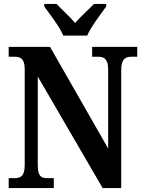

<svg xmlns="http://www.w3.org/2000/svg" viewBox="-20 -951 727 971"><path d="M300 -771H421C440 -816 490 -880 517 -918V-931H455C431 -905 386 -866 360 -835C334 -866 290 -905 266 -931H204V-918C231 -880 282 -816 300 -771ZM24 0H252V-50H220C189 -50 171 -58 171 -117V-564L499 0H593V-597C593 -652 614 -664 643 -664H674V-714H446V-664H478C505 -664 527 -653 527 -601V-200L233 -714H24V-664H55C82 -664 105 -656 105 -601V-117C105 -58 83 -50 51 -50H24Z"/></svg>

Font: Noto Serif Thai Condensed
Style: Bold
Weight: 700
Width: 3
Designer: Monotype Design Team
Foundry: Monotype Imaging Inc.
Version: Version 2.002